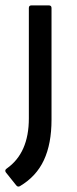

<svg xmlns="http://www.w3.org/2000/svg" viewBox="-33 -508 289 720"><path d="M42 189.9Q34.2 194.8 27.8 187L-11.2 138.2Q-16.6 129.9 -7.8 124Q75.2 65.9 75.2 -64V-478Q75.2 -487.8 85 -487.8H149.9Q160.2 -487.8 160.2 -478V-59.1Q160.2 31.2 131.6 92.5Q103 153.8 42 189.9Z"/></svg>

Font: Sofia Sans
Style: Regular
Weight: 400
Designer: Botio Nikoltchev, Ani Petrova
Foundry: lettersoup
Version: Version 4.100